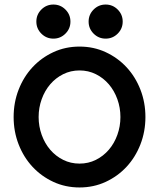

<svg xmlns="http://www.w3.org/2000/svg" viewBox="-20 -815 700 845"><path d="M520 -720Q520 -689 498 -667Q476 -645 445 -645Q414 -645 392 -667Q370 -689 370 -720Q370 -751 392 -773Q414 -795 445 -795Q476 -795 498 -773Q520 -751 520 -720ZM290 -720Q290 -689 268 -667Q246 -645 215 -645Q184 -645 162 -667Q140 -689 140 -720Q140 -751 162 -773Q184 -795 215 -795Q246 -795 268 -773Q290 -751 290 -720ZM620 -300Q620 -236 598 -179.5Q576 -123 537 -81Q498 -39 445 -14.5Q392 10 330 10Q268 10 215 -14.5Q162 -39 123 -81Q84 -123 62 -179.5Q40 -236 40 -300Q40 -364 62 -420.5Q84 -477 123 -519Q162 -561 215 -585.5Q268 -610 330 -610Q392 -610 445 -585.5Q498 -561 537 -519Q576 -477 598 -420.5Q620 -364 620 -300ZM510 -300Q510 -341 496.5 -378.5Q483 -416 459 -444Q435 -472 402 -488.5Q369 -505 330 -505Q291 -505 258 -488.5Q225 -472 201 -444Q177 -416 163.5 -378.5Q150 -341 150 -300Q150 -259 163.5 -221.5Q177 -184 201 -156Q225 -128 258 -111.5Q291 -95 330 -95Q369 -95 402 -111.5Q435 -128 459 -156Q483 -184 496.5 -221.5Q510 -259 510 -300Z"/></svg>

Font: Gauge Heavy
Style: Heavy
Weight: 900
Designer: Daniel Pimley
Foundry: Daniel Pimley
Version: Version 2.0